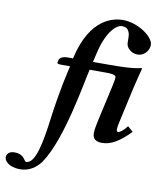

<svg xmlns="http://www.w3.org/2000/svg" viewBox="-192 -775 901 1090"><g transform="rotate(10 258.5 -230.0)"><path d="M428.5 -662.5C435.5 -662.5 453 -662 462 -650C476 -632 476 -619 476 -576C476 -547 505 -519 543 -519C576 -519 608 -549 608 -586C608 -633 514 -698 429 -698C382 -698 241 -682 186 -434H155C122 -434 109 -420 107 -412C106 -407 103 -394 103 -394C103 -389 111 -387 129 -387H177L154 -280C147.9 -251.8 130 -149 121 -78C102.8 65.8 79 191 26 191C12 191 12 149 -49 149C-82 149 -93 170 -93 185C-93 202 -71 238 0 238C49 238 91 211 119 171C217.3 27.5 272.9 -318.4 290 -387H382C410 -387 442 -386 442 -370C442 -358 437.3 -334.9 434 -320L389 -119C382.1 -88.3 376 -56 376 -39C376 -21 379 10 430 10C482 10 530 -19 592 -82L561 -109C540 -82 521 -67 510 -67C505 -67 501 -71 501 -83C501 -92 503.8 -105.8 508 -125L552.3 -325.2C563.6 -376.1 582 -444 582 -444C582 -446.6 580 -447 576 -447C531 -435 453 -434 391 -434H301L314 -490C341.7 -609.3 393.5 -662.5 428.5 -662.5Z"/></g></svg>

Font: Linux Libertine O
Style: Bold Italic
Weight: 700
Italic angle: -11.5°
Designer: Philipp H. Poll
Foundry: Philipp H. Poll
Version: Version 4.1.0